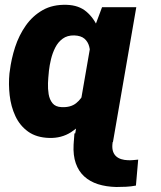

<svg xmlns="http://www.w3.org/2000/svg" viewBox="-20 -558 662 791"><path d="M283.7 27.3 362.3 -426.3 400.4 -528.3H541.5L445.3 27.3ZM19 -255.9 20.5 -266.1Q26.4 -314.9 42.2 -363.8Q58.1 -412.6 86.2 -452.6Q114.3 -492.7 156 -516.4Q197.8 -540 254.9 -538.1Q304.7 -536.6 335.9 -510Q367.2 -483.4 384.3 -442.1Q401.4 -400.9 407.2 -355Q413.1 -309.1 412.1 -269L411.1 -256.3Q403.3 -213.9 385.7 -167Q368.2 -120.1 340.1 -79.3Q312 -38.6 272.7 -13.4Q233.4 11.7 183.1 10.3Q129.9 8.8 95.7 -15.9Q61.5 -40.5 43.2 -80.1Q24.9 -119.6 19.8 -165.8Q14.6 -211.9 19 -255.9ZM181.6 -266.6 180.7 -256.3Q178.7 -238.8 177.7 -215.6Q176.8 -192.4 180.4 -170.2Q184.1 -147.9 196.3 -132.8Q208.5 -117.7 233.4 -116.7Q271 -114.7 293.9 -133.1Q316.9 -151.4 328.4 -180.9Q339.8 -210.4 343.8 -242.2L348.6 -281.2Q351.1 -302.2 351.8 -324.7Q352.5 -347.2 347.4 -366.7Q342.3 -386.2 327.9 -398.7Q313.5 -411.1 285.6 -412.1Q257.3 -412.6 238.3 -398.7Q219.2 -384.8 207.8 -362.3Q196.3 -339.8 190.2 -314.5Q184.1 -289.1 181.6 -266.6ZM286.6 -8.3 447.8 -7.8 442.9 39.1Q441.9 55.2 446 66.9Q450.2 78.6 458.7 86.2Q467.3 93.8 479.7 97.7Q492.2 101.6 507.3 102.1Q517.6 102.5 528.1 101.6Q538.6 100.6 549.3 99.6L540 206.5Q520 210.4 499.5 211.4Q479 212.4 459 212.4Q417 211.4 383.5 200.7Q350.1 189.9 326.9 168.7Q303.7 147.5 292.2 114.7Q280.8 82 283.2 37.6Z"/></svg>

Font: Roboto Black
Style: Italic
Weight: 900
Italic angle: -12°
Designer: Christian Robertson
Foundry: Google
Version: Version 3.0; 2020